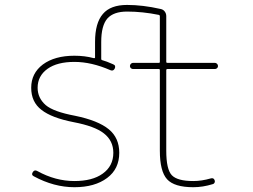

<svg xmlns="http://www.w3.org/2000/svg" viewBox="-20 -783 1040 790"><path d="M775.4 -12.7Q697.3 -12.7 667.5 -45.4Q637.7 -78.1 637.7 -163.1V-494.1Q637.7 -499 633.8 -499H527.3Q522.5 -499 518.6 -502.4Q514.6 -505.9 514.6 -511.2Q514.6 -516.6 518.6 -520.5Q522.5 -524.4 527.3 -524.4H633.8Q637.7 -524.4 637.7 -528.3V-716.8Q637.7 -720.7 633.8 -721.7Q566.4 -735.4 502.9 -735.4Q447.3 -735.4 421.9 -707Q396.5 -677.7 396.5 -610.4V-541Q396.5 -536.1 401.4 -535.2Q417 -531.2 445.3 -518.6Q458 -513.7 452.1 -501Q446.3 -489.3 434.6 -494.1Q356.4 -528.3 286.1 -528.3Q215.8 -528.3 175.8 -500Q134.8 -470.7 134.8 -421.9Q134.8 -379.9 168 -350.6Q200.2 -323.2 289.1 -306.6Q383.8 -287.1 427.7 -251Q470.7 -215.8 470.7 -154.3Q470.7 -87.9 420.9 -50.8Q370.1 -12.7 286.1 -12.7Q202.1 -12.7 119.1 -57.6Q107.4 -63.5 115.2 -75.2Q122.1 -85.9 133.8 -79.1Q208 -38.1 286.1 -38.1Q360.4 -38.1 402.3 -68.4Q446.3 -99.6 446.3 -154.3Q446.3 -204.1 407.2 -234.4Q370.1 -263.7 283.2 -280.3Q192.4 -297.9 150.4 -331.1Q108.4 -363.3 108.4 -421.9Q108.4 -481.4 156.2 -517.6Q205.1 -553.7 286.1 -553.7Q329.1 -553.7 365.2 -543.9H367.2Q371.1 -543 371.1 -546.9V-610.4Q371.1 -688.5 403.3 -725.6Q434.6 -762.7 502.9 -762.7Q567.4 -762.7 640.6 -746.1Q651.4 -744.1 657.7 -735.8Q664.1 -727.5 664.1 -716.8V-528.3Q664.1 -524.4 668.9 -524.4H864.3Q869.1 -524.4 873 -520.5Q877 -516.6 877 -511.2Q877 -505.9 873 -502.4Q869.1 -499 864.3 -499H668.9Q664.1 -499 664.1 -494.1V-163.1Q664.1 -85.9 687 -62Q710 -38.1 775.4 -38.1Q809.6 -38.1 846.7 -48.8Q859.4 -52.7 863.3 -41Q865.2 -36.1 862.8 -31.2Q860.4 -26.4 855.5 -25.4Q814.5 -12.7 775.4 -12.7Z"/></svg>

Font: Rounded-X Mgen+ 1mn thin
Style: Regular
Weight: 100
Designer: [Source Han Sans]
Ryoko NISHIZUKA  (kana & ideographs); Paul D. Hunt (Latin, Greek & Cyrillic); Wenlong ZHANG  (bopomofo
Version: Version 1.059.20150602